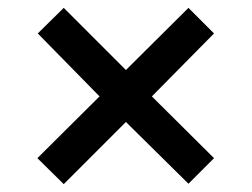

<svg xmlns="http://www.w3.org/2000/svg" viewBox="-20 -603 640 488"><path d="M142 -135 75 -201 233 -358 76 -518 142 -583 300 -425 459 -583 524 -518 366 -358 524 -201 459 -136 300 -293Z"/></svg>

Font: SUSE Thin SemiBold
Style: Regular
Weight: 600
Version: Version 1.000